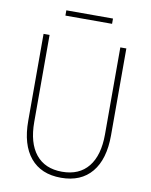

<svg xmlns="http://www.w3.org/2000/svg" viewBox="-94 -921 788 1005"><g transform="rotate(10 300.0 -418.0)"><path d="M300 16Q194 16 137 -52.5Q80 -121 80 -248V-710H112V-248Q112 -136 160.5 -76Q209 -16 300 -16Q391 -16 439.5 -76Q488 -136 488 -248V-710H520V-248Q520 -121 463 -52.5Q406 16 300 16ZM176 -824V-852H424V-824Z"/></g></svg>

Font: Geist Mono Thin
Style: Regular
Weight: 100
Monospace: yes
Designer: Basement.studio, Andrés Briganti, Mateo Zaragoza
Foundry: Basement.studio, Vercel, Andrés Briganti, Guido Ferreyra, Mateo Zaragoza
Version: Version 1.500; ttfautohint (v1.8.4.7-5d5b)